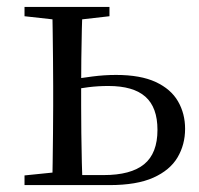

<svg xmlns="http://www.w3.org/2000/svg" viewBox="-20 -536 575 556"><path d="M175 0V-29H280Q359 -29 397.5 -60.5Q436 -92 436 -160Q436 -225 401 -256Q366 -287 294 -287Q264 -287 236 -283.5Q208 -280 179 -274V-305Q213 -310 247.5 -314.5Q282 -319 316 -319Q387 -319 431 -298.5Q475 -278 495.5 -242.5Q516 -207 516 -163Q516 -117 494 -80Q472 -43 424 -21.5Q376 0 297 0ZM131 0Q132 -24 132.5 -65Q133 -106 133.5 -150Q134 -194 134 -229V-288Q134 -322 133.5 -366Q133 -410 132.5 -451Q132 -492 131 -516H219Q218 -492 217 -451Q216 -410 215.5 -366Q215 -322 215 -287V-229Q215 -194 215.5 -150Q216 -106 217 -65Q218 -24 219 0ZM51 -489V-516H297V-489L192 -477H159ZM51 0V-28L159 -39H177V0Z"/></svg>

Font: Noto Serif JP
Style: Regular
Weight: 400
Designer: Ryoko NISHIZUKA  (kana & ideographs); Frank Grießhammer (Latin, Greek & Cyrillic); Wenlong ZHANG  (bopomofo); Sandoll Co
Foundry: Adobe
Version: Version 2.003-H1;hotconv 1.1.1;makeotfexe 2.6.0